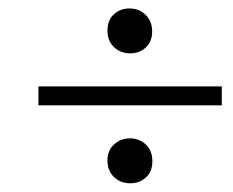

<svg xmlns="http://www.w3.org/2000/svg" viewBox="-20 -535 548 451"><path d="M286.1 -409.7Q263.2 -409.7 247.8 -424.3Q232.4 -439 232.4 -463.4Q232.4 -487.3 247.3 -501.2Q262.2 -515.1 284.2 -515.1Q306.6 -515.1 322 -500.2Q337.4 -485.4 337.4 -460.9Q337.4 -437.5 322.5 -423.6Q307.6 -409.7 286.1 -409.7ZM70.3 -287.6V-332H501V-287.6ZM286.1 -104.5Q263.2 -104.5 247.8 -119.1Q232.4 -133.8 232.4 -158.7Q232.4 -181.6 248 -195.8Q263.7 -210 285.2 -210Q307.6 -210 322.8 -195.3Q337.9 -180.7 337.9 -155.8Q337.9 -132.3 323 -118.4Q308.1 -104.5 286.1 -104.5Z"/></svg>

Font: Elstob 14pt Medium
Style: Italic
Weight: 500
Italic angle: -20°
Designer: Peter S. Baker
Version: Version 1.015